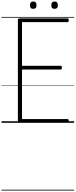

<svg xmlns="http://www.w3.org/2000/svg" viewBox="-20 -1641 1011 2566"><path d="M246 0Q233 0 226 -6Q219 -12 219 -23V-1376Q219 -1385 226 -1390Q233 -1395 247 -1395H882Q890 -1395 894.5 -1389.5Q899 -1384 899 -1370Q899 -1356 894.5 -1350.5Q890 -1345 882 -1345H274V-762H790Q798 -762 802.5 -756.5Q807 -751 807 -737Q807 -723 802.5 -717.5Q798 -712 790 -712H274V-50H882Q890 -50 894.5 -44.5Q899 -39 899 -25Q899 -11 894.5 -5.5Q890 0 882 0ZM424 -1523Q402 -1523 391.5 -1534.5Q381 -1546 381 -1571Q381 -1597 392 -1609Q403 -1621 424 -1621Q446 -1621 457 -1608.5Q468 -1596 468 -1571Q468 -1546 457 -1534.5Q446 -1523 424 -1523ZM710 -1523Q687 -1523 676.5 -1534.5Q666 -1546 666 -1571Q666 -1597 677 -1609Q688 -1621 709 -1621Q731 -1621 742 -1608.5Q753 -1596 753 -1571Q753 -1546 742 -1534.5Q731 -1523 710 -1523ZM0 895H971V905H0ZM0 -20H971V0H0ZM0 -505H971V-500H0ZM0 -1415H971V-1405H0Z"/></svg>

Font: Playwrite BE WAL Guides
Style: Regular
Weight: 400
Designer: Veronika Burian, José Scaglione
Foundry: TypeTogether
Version: Version 1.003